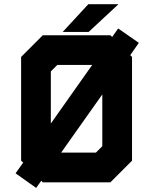

<svg xmlns="http://www.w3.org/2000/svg" viewBox="-20 -868 735 914"><path d="M152 26.5 54 -43 90.5 -94 80.5 -103V-597L183.5 -700H505.5L514 -692L542.5 -732.5L641 -664L600 -605.5L608.5 -597V-103L505.5 0H183.5L176.5 -7.5ZM271 -141.5H436.5L467 -172V-418.5ZM214 -65 171.5 -105 520.5 -598.5 546 -572V-132L476 -65ZM126.5 -41 171.5 -105 214 -65H476L546 -132V-572L520.5 -598.5L562.5 -660L520.5 -598.5L476 -641H214L144 -572V-132L171.5 -105L126.5 -41ZM171.5 -105 144 -132V-572L214 -641H476L520.5 -598.5ZM222 -280 419 -559H253L222 -528ZM278.5 -716 400.5 -848H544L402 -716ZM373.5 -750H373L433 -813H433.5Z"/></svg>

Font: Tourney Thin Black
Style: Regular
Weight: 900
Version: Version 1.015